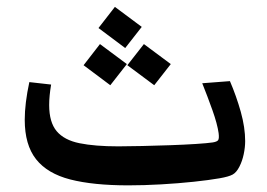

<svg xmlns="http://www.w3.org/2000/svg" viewBox="-20 -541 795 572"><path d="M277.8 -409.7 357.9 -350.1 308.6 -287.1 229 -346.7ZM408.7 -409.7 488.8 -350.1 439.5 -287.1 359.4 -346.7ZM322.3 -520.5 402.3 -460.9 353 -397.9 273.4 -457.5ZM362.3 11.2Q257.8 11.2 189.5 -6.3Q121.1 -23.9 87.4 -66.7Q53.7 -109.4 53.7 -184.1Q53.7 -232.9 67.4 -296.4L132.3 -289.1Q126.5 -254.9 126.5 -228Q126.5 -176.8 148.9 -150.1Q171.4 -123.5 217 -114.3Q262.7 -105 332.5 -105Q362.3 -105 403.3 -106Q444.3 -106.9 486.8 -108.4Q529.3 -109.9 563.5 -112.1Q597.7 -114.3 613.8 -116.7Q626.5 -118.7 629.9 -123.5Q633.3 -128.4 631.3 -144.5Q627.4 -171.9 613 -212.4Q598.6 -252.9 582.5 -293L665 -299.3Q684.1 -254.9 697.3 -208Q710.4 -161.1 710.4 -120.6Q710.4 -102.5 706.1 -81.8Q701.7 -61 693.4 -44.9Q684.6 -27.3 673.1 -21Q661.6 -14.6 633.8 -9.8Q603 -4.4 556.9 0.5Q510.7 5.4 459.7 8.3Q408.7 11.2 362.3 11.2Z"/></svg>

Font: Markazi Text
Style: Bold
Weight: 700
Designer: Borna Izadpanah (Arabic designer), Fiona Ross (Arabic design director) and Florian Runge (Latin designer)
Foundry: Borna Izadpanah and Florian Runge
Version: Version 1.001; ttfautohint (v1.8.3)